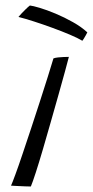

<svg xmlns="http://www.w3.org/2000/svg" viewBox="-20 -676 337 697"><path d="M92 1Q85 1 70.8 0.5Q56.5 0 42.2 -0.8Q28 -1.5 20 -2Q25 -13 36.2 -43.5Q47.5 -74 62 -117.5Q76.5 -161 93 -210.2Q109.5 -259.5 125 -308Q140.5 -356.5 153.5 -397.2Q166.5 -438 174 -464Q181 -466.5 190.5 -467.5Q200 -468.5 210.5 -469Q221 -469.5 230 -469.5Q226 -453.5 216 -417Q206 -380.5 192.5 -332.5Q179 -284.5 164.2 -232.8Q149.5 -181 135.5 -133.2Q121.5 -85.5 110 -50Q98.5 -14.5 92 1ZM88.5 -656Q99 -655 124.2 -647.5Q149.5 -640 181.8 -626.5Q214 -613 245 -595.5Q276 -578 297 -558.5Q295.5 -555 291.8 -548.5Q288 -542 284.5 -536Q281 -530 279 -528Q262.5 -538 233.5 -550.2Q204.5 -562.5 170.2 -575Q136 -587.5 103.5 -598Q71 -608.5 47 -614.5Q51.5 -620 58.8 -627.8Q66 -635.5 74 -643.2Q82 -651 88.5 -656Z"/></svg>

Font: Grandstander Thin ExtraLight
Style: Italic
Weight: 250
Italic angle: -15°
Version: Version 1.200